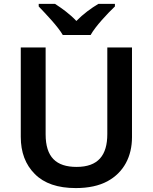

<svg xmlns="http://www.w3.org/2000/svg" viewBox="-20 -958 787 988"><path d="M446.3 -777.8C470.7 -822.3 534.7 -890.1 571.3 -924.8V-938H486.3C449.7 -916.5 407.7 -885.7 373 -850.1C339.8 -885.7 298.8 -915 263.2 -938H179.2V-924.8C214.4 -887.7 277.3 -822.8 303.2 -777.8ZM659.2 -713.9H532.2V-268.1C532.2 -158.7 484.9 -99.1 374 -99.1C268.6 -99.1 214.8 -149.9 214.8 -267.1V-713.9H86.9V-253.9C86.9 -174.3 110.8 -110.8 159.2 -62.5C207 -14.2 277.3 9.8 370.1 9.8C435.1 9.8 489.3 -2 532.2 -24.9C617.7 -70.8 659.2 -153.8 659.2 -252Z"/></svg>

Font: Noto Reveo Sans
Style: Regular
Weight: 600
Designer: Monotype Design Team
Foundry: Monotype Imaging Inc.
Version: Version 2.007